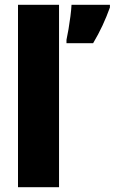

<svg xmlns="http://www.w3.org/2000/svg" viewBox="-20 -780 478 800"><path d="M226 0H55V-760H226ZM438 -749Q424 -710 407 -673.5Q390 -637 368 -600H257V-614Q261 -632 265.5 -658.5Q270 -685 273.5 -712.5Q277 -740 278 -760H438Z"/></svg>

Font: Noto Sans Kannada Condensed Black
Style: Regular
Weight: 900
Width: 3
Designer: Jelle Bosma - Monotype Design Team
Foundry: Monotype Imaging Inc.
Version: Version 2.005; ttfautohint (v1.8.4.7-5d5b)